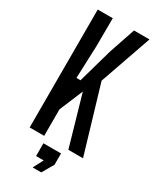

<svg xmlns="http://www.w3.org/2000/svg" viewBox="-247 -867 921 1128"><g transform="rotate(30 213.0 -303.0)"><path d="M58 0V-800H160L159 -610.5L150.5 -389.5H178L244 -623L304 -800H409L286.5 -449.5L420 0H320.5L223 -339L156.5 -180V0ZM190.5 194.5 226 126.5H174.5V40H294V116.5L249 194.5Z"/></g></svg>

Font: Big Shoulders Text Thin SemiBold
Style: Regular
Weight: 600
Version: Version 2.002